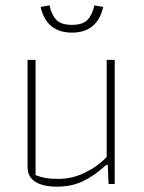

<svg xmlns="http://www.w3.org/2000/svg" viewBox="-20 -688 538 718"><path d="M132 -662 165 -668Q173 -632 191 -613.5Q209 -595 249 -595Q289 -595 307 -613.5Q325 -632 333 -668L366 -662Q344 -566 249 -566Q154 -566 132 -662ZM83 -64V-464H113V-33Q134 -25 152.5 -22Q171 -19 198 -19Q250 -19 298 -42.5Q346 -66 379 -101V-464H409V0H386L383 -71H377Q332 -30 289.5 -10Q247 10 193 10Q140 10 111.5 -8.5Q83 -27 83 -64Z"/></svg>

Font: Athiti ExtraLight
Style: Regular
Weight: 275
Designer: CadsonDemak Team
Foundry: CadsonDemak
Version: Version 1.033